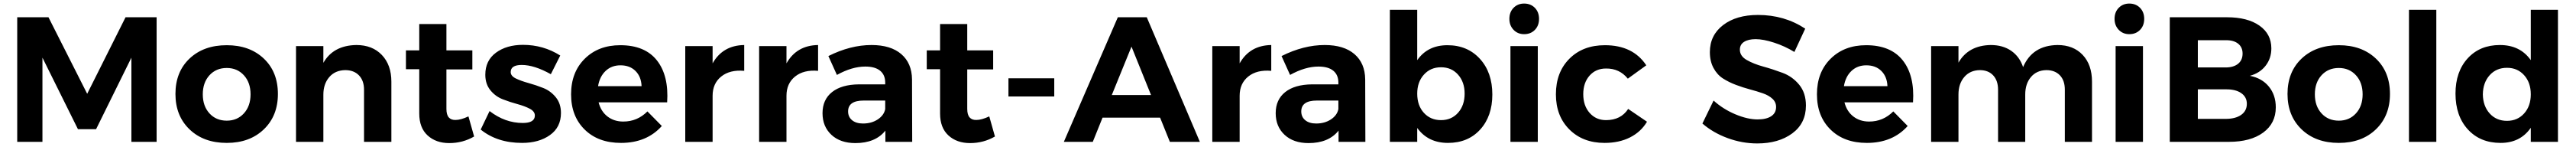

<svg xmlns="http://www.w3.org/2000/svg" viewBox="-20 -797 14505 826"><path d="M77 -700H253L471 -270L687 -700H862V0H720V-473L521 -71H419L219 -473V0H77Z M1257 -543Q1386 -543 1465.5 -468Q1545 -393 1545 -269Q1545 -146 1465.5 -70Q1386 6 1257 6Q1127 6 1047.5 -70Q968 -146 968 -269Q968 -393 1047.5 -468Q1127 -543 1257 -543ZM1257 -415Q1197 -415 1159.5 -374Q1122 -333 1122 -267Q1122 -201 1159.5 -160Q1197 -119 1257 -119Q1316 -119 1353.5 -160Q1391 -201 1391 -267Q1391 -333 1353.5 -374Q1316 -415 1257 -415Z M1987 -544Q2077 -544 2130.5 -488Q2184 -432 2184 -338V0H2030V-293Q2030 -344 2001.5 -373.5Q1973 -403 1924 -403Q1867 -402 1834 -363.5Q1801 -325 1801 -265V0H1647V-538H1801V-444Q1857 -542 1987 -544Z M2618 -143 2650 -30Q2586 7 2510 7Q2435 7 2388 -36Q2341 -79 2341 -159V-408H2266V-514H2341V-662H2494V-514H2640V-407H2494V-185Q2494 -152 2507.5 -137Q2521 -122 2546 -123Q2575 -123 2618 -143Z M3082 -380Q2989 -432 2918 -432Q2856 -432 2856 -392Q2856 -370 2885 -356Q2914 -342 2956 -330.5Q2998 -319 3039.5 -302.5Q3081 -286 3110 -250.5Q3139 -215 3139 -162Q3139 -82 3077 -38Q3015 6 2920 6Q2780 6 2687 -69L2737 -173Q2824 -106 2924 -106Q2992 -106 2992 -148Q2992 -171 2963.5 -186Q2935 -201 2894 -212Q2853 -223 2811.5 -239Q2770 -255 2741.5 -290Q2713 -325 2713 -377Q2713 -457 2773 -501Q2833 -545 2925 -545Q3040 -545 3135 -485Z M3473 -543Q3612 -543 3679.5 -457.5Q3747 -372 3737 -222H3351Q3364 -171 3401 -142.5Q3438 -114 3490 -114Q3569 -114 3626 -171L3707 -89Q3622 6 3477 6Q3349 6 3272.5 -69Q3196 -144 3196 -267Q3196 -391 3273 -467Q3350 -543 3473 -543ZM3348 -313H3593Q3591 -366 3559 -398Q3527 -430 3474 -430Q3424 -430 3390.5 -398.5Q3357 -367 3348 -313Z M3993 -441Q4050 -542 4171 -544V-399Q4090 -406 4041.5 -367Q3993 -328 3993 -259V0H3839V-538H3993Z M4409 -441Q4466 -542 4587 -544V-399Q4506 -406 4457.5 -367Q4409 -328 4409 -259V0H4255V-538H4409Z M5117 0H4966V-63Q4910 7 4797 7Q4712 7 4662 -39.5Q4612 -86 4612 -161Q4612 -237 4665.5 -279.5Q4719 -322 4817 -323H4965V-333Q4965 -376 4936.5 -399.5Q4908 -423 4853 -423Q4778 -423 4693 -376L4645 -482Q4769 -544 4888 -544Q4996 -544 5055.5 -493Q5115 -442 5116 -351ZM4840 -103Q4888 -103 4923 -126Q4958 -149 4965 -184V-232H4844Q4756 -232 4756 -171Q4756 -140 4778.5 -121.5Q4801 -103 4840 -103Z M5551 -143 5583 -30Q5519 7 5443 7Q5368 7 5321 -36Q5274 -79 5274 -159V-408H5199V-514H5274V-662H5427V-514H5573V-407H5427V-185Q5427 -152 5440.5 -137Q5454 -122 5479 -123Q5508 -123 5551 -143Z M5659 -357H5917V-255H5659Z M6568 0 6513 -136H6189L6134 0H5971L6275 -700H6438L6737 0ZM6241 -263H6462L6352 -535Z M6961 -441Q7018 -542 7139 -544V-399Q7058 -406 7009.5 -367Q6961 -328 6961 -259V0H6807V-538H6961Z M7669 0H7518V-63Q7462 7 7349 7Q7264 7 7214 -39.5Q7164 -86 7164 -161Q7164 -237 7217.5 -279.5Q7271 -322 7369 -323H7517V-333Q7517 -376 7488.5 -399.5Q7460 -423 7405 -423Q7330 -423 7245 -376L7197 -482Q7321 -544 7440 -544Q7548 -544 7607.5 -493Q7667 -442 7668 -351ZM7392 -103Q7440 -103 7475 -126Q7510 -149 7517 -184V-232H7396Q7308 -232 7308 -171Q7308 -140 7330.5 -121.5Q7353 -103 7392 -103Z M8131 -543Q8244 -543 8314 -466.5Q8384 -390 8384 -266Q8384 -144 8315.5 -69Q8247 6 8134 6Q8022 6 7961 -78V0H7807V-742H7961V-459Q8020 -543 8131 -543ZM8228 -271Q8228 -336 8191 -377.5Q8154 -419 8095 -419Q8036 -419 7998.5 -377.5Q7961 -336 7961 -271Q7961 -204 7998.5 -163Q8036 -122 8095 -122Q8154 -122 8191 -163.5Q8228 -205 8228 -271Z M8563 -777Q8600 -777 8623.5 -753Q8647 -729 8647 -691Q8647 -653 8623.5 -629Q8600 -605 8563 -605Q8527 -605 8503.5 -629.5Q8480 -654 8480 -691Q8480 -729 8503.5 -753Q8527 -777 8563 -777ZM8486 -538H8640V0H8486Z M9147 -355Q9100 -413 9024 -412Q8967 -412 8931.5 -372Q8896 -332 8896 -268Q8896 -203 8932 -162.5Q8968 -122 9024 -122Q9108 -122 9149 -185L9255 -113Q9221 -56 9159.5 -25Q9098 6 9016 6Q8894 6 8818 -69.5Q8742 -145 8742 -267Q8742 -391 8818 -467Q8894 -543 9018 -543Q9176 -543 9251 -430Z M10085 -505Q10031 -538 9970.5 -557.5Q9910 -577 9867 -577Q9826 -577 9802 -562Q9778 -547 9778 -518Q9778 -482 9816.5 -460Q9855 -438 9909.5 -423Q9964 -408 10019 -387.5Q10074 -367 10112 -321Q10150 -275 10150 -204Q10150 -104 10073 -47.5Q9996 9 9876 9Q9791 9 9709 -21Q9627 -51 9567 -103L9630 -232Q9683 -184 9752 -155Q9821 -126 9878 -126Q9927 -126 9954.5 -144Q9982 -162 9982 -196Q9982 -223 9961.5 -242Q9941 -261 9908 -272.5Q9875 -284 9835.5 -294.5Q9796 -305 9756 -320Q9716 -335 9683 -356Q9650 -377 9629.5 -415Q9609 -453 9609 -504Q9609 -599 9683.5 -656Q9758 -713 9880 -713Q10029 -713 10146 -636Z M10489 -543Q10628 -543 10695.5 -457.5Q10763 -372 10753 -222H10367Q10380 -171 10417 -142.5Q10454 -114 10506 -114Q10585 -114 10642 -171L10723 -89Q10638 6 10493 6Q10365 6 10288.5 -69Q10212 -144 10212 -267Q10212 -391 10289 -467Q10366 -543 10489 -543ZM10364 -313H10609Q10607 -366 10575 -398Q10543 -430 10490 -430Q10440 -430 10406.5 -398.5Q10373 -367 10364 -313Z M11567 -544Q11656 -544 11708.5 -488.5Q11761 -433 11761 -338V0H11608V-293Q11608 -345 11580 -374Q11552 -403 11504 -403Q11449 -402 11417 -364Q11385 -326 11385 -266V0H11232V-293Q11232 -344 11204.5 -373.5Q11177 -403 11129 -403Q11074 -402 11041.5 -364Q11009 -326 11009 -266V0H10855V-538H11009V-445Q11065 -542 11191 -544Q11259 -544 11306 -511.5Q11353 -479 11373 -420Q11425 -542 11567 -544Z M11971 -777Q12008 -777 12031.5 -753Q12055 -729 12055 -691Q12055 -653 12031.5 -629Q12008 -605 11971 -605Q11935 -605 11911.5 -629.5Q11888 -654 11888 -691Q11888 -729 11911.5 -753Q11935 -777 11971 -777ZM11894 -538H12048V0H11894Z M12521 -700Q12637 -700 12704 -653Q12771 -606 12771 -525Q12771 -469 12738.5 -427.5Q12706 -386 12650 -371Q12718 -358 12757 -310.5Q12796 -263 12796 -194Q12796 -104 12725 -52Q12654 0 12532 0H12199V-700ZM12513 -418Q12558 -418 12583.5 -438.5Q12609 -459 12609 -496Q12609 -532 12583.5 -552Q12558 -572 12513 -571H12357V-418ZM12513 -129Q12569 -129 12601 -151.5Q12633 -174 12633 -214Q12633 -252 12601 -274Q12569 -296 12513 -295H12357V-129Z M13151 -543Q13280 -543 13359.5 -468Q13439 -393 13439 -269Q13439 -146 13359.5 -70Q13280 6 13151 6Q13021 6 12941.5 -70Q12862 -146 12862 -269Q12862 -393 12941.5 -468Q13021 -543 13151 -543ZM13151 -415Q13091 -415 13053.5 -374Q13016 -333 13016 -267Q13016 -201 13053.5 -160Q13091 -119 13151 -119Q13210 -119 13247.5 -160Q13285 -201 13285 -267Q13285 -333 13247.5 -374Q13210 -415 13151 -415Z M13546 -742H13700V0H13546Z M14232 -742H14385V0H14232V-79Q14173 6 14062 6Q13947 6 13877.5 -70Q13808 -146 13808 -271Q13808 -394 13876.5 -469Q13945 -544 14058 -544Q14172 -544 14232 -459ZM14098 -118Q14157 -118 14194.5 -159.5Q14232 -201 14232 -267Q14232 -333 14194.5 -374.5Q14157 -416 14098 -416Q14038 -416 14000.5 -374.5Q13963 -333 13962 -267Q13963 -201 14000.5 -159.5Q14038 -118 14098 -118Z"/></svg>

Font: Montserrat-Arabic SemiBold
Style: Regular
Weight: 600
Designer: Mohamed Gaber
Foundry: Kief Type Foundry
Version: Version 5.008;PS 005.008;hotconv 1.0.88;makeotf.lib2.5.64775